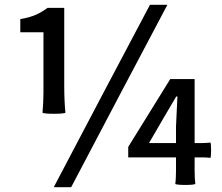

<svg xmlns="http://www.w3.org/2000/svg" viewBox="-20 -770 929 804"><path d="M162 -466V-382C162 -354 160 -319 158 -298C162 -292 249 -292 254 -298C251 -325 249 -370 249 -407V-517V-737H179C146 -713 118 -699 65 -690V-635H162ZM406 -368 205 14H278L479 -368L681 -750H608ZM605 -297 517 -155V-111H617H717V-55C717 -36 716 -13 714 0C717 6 795 6 798 0C796 -13 795 -36 795 -55V-111H828C839 -111 853 -110 861 -109C865 -111 865 -171 861 -173C850 -172 839 -171 828 -171H795V-439H693ZM720 -303 717 -240V-171H660H604L665 -276L718 -366H723Z"/></svg>

Font: GenSekiGothic2 TW M
Style: Regular
Weight: 500
Version: Version 2.100;PS 2.1;hotconv 16.6.51;makeotf.lib2.5.65220 DE